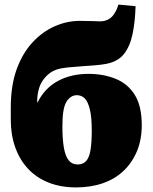

<svg xmlns="http://www.w3.org/2000/svg" viewBox="-20 -803 665 837"><path d="M312 14Q245 14 192 -7Q139 -28 102.5 -67Q66 -106 46.5 -160.5Q27 -215 27 -281V-334Q27 -430 52.5 -500.5Q78 -571 121.5 -618Q165 -665 218.5 -688.5Q272 -712 328 -712Q344 -712 358.5 -711.5Q373 -711 386.5 -711Q400 -711 412 -710Q435 -709 453.5 -719Q472 -729 485 -755Q489 -762 491.5 -769Q494 -776 496 -783L571 -776Q569 -708 558 -655Q547 -602 521 -568.5Q495 -535 445 -525Q426 -521 396.5 -518.5Q367 -516 335.5 -514Q304 -512 275 -509Q246 -506 228 -500Q209 -494 193.5 -481.5Q178 -469 166 -451.5Q154 -434 148 -410Q142 -386 142 -357H144Q175 -419 232.5 -450Q290 -481 366 -481Q431 -481 484 -459.5Q537 -438 567.5 -389.5Q598 -341 598 -257Q598 -195 577.5 -145Q557 -95 519.5 -59Q482 -23 429 -4.5Q376 14 312 14ZM319 -86Q342 -86 355.5 -101Q369 -116 374.5 -148.5Q380 -181 380 -233Q380 -293 371.5 -327Q363 -361 349 -374.5Q335 -388 315 -388Q288 -388 270 -360Q252 -332 252 -253Q252 -196 258.5 -159Q265 -122 279.5 -104Q294 -86 319 -86Z"/></svg>

Font: Literata 18pt Black
Style: Regular
Weight: 900
Designer: Latin by Veronika Burian and Jose Scaglione. Greek by Irene Vlachou. Cyrillic by Vera Evstafieva.
Foundry: TypeTogether
Version: Version 3.103;gftools[0.9.29]